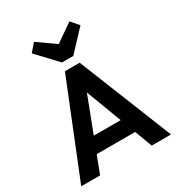

<svg xmlns="http://www.w3.org/2000/svg" viewBox="-222 -1111 1159 1252"><g transform="rotate(-30 357.5 -485.0)"><path d="M20 0 303 -703H414L696 0H551L333 -577H383L162 0ZM170 -131V-245H548V-131ZM491 -970 541 -912 400 -762H315L174 -912L224 -970L404 -843H309Z"/></g></svg>

Font: Outfit SemiBold
Style: Regular
Weight: 600
Designer: Rodrigo Fuenzalida
Foundry: fragTYPE
Version: Version 1.100;gftools[0.9.27]